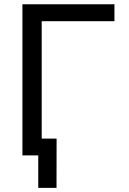

<svg xmlns="http://www.w3.org/2000/svg" viewBox="-20 -748 619 924"><path d="M530.8 -727.5V-646H180.7V0H87.9V-727.5ZM164.1 156.2V0H127.4V-81.1H252.4L252 156.2Z"/></svg>

Font: Adwaita Sans
Style: Regular
Weight: 400
Designer: Rasmus Andersson
Foundry: rsms
Version: Version 4.001;git-9221beed3